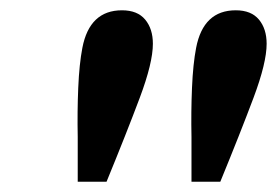

<svg xmlns="http://www.w3.org/2000/svg" viewBox="-20 -744 540 373"><path d="M217 -724Q247 -724 262 -706Q277 -688 277 -659Q277 -622 251.5 -554Q226 -486 187 -391H131V-478Q130 -527 132 -573.5Q134 -620 140 -651Q154 -724 217 -724ZM438 -724Q468 -724 483 -706Q498 -688 498 -659Q498 -622 472.5 -554Q447 -486 408 -391H352V-478Q351 -527 353 -573.5Q355 -620 361 -651Q375 -724 438 -724Z"/></svg>

Font: Source Serif 4 SmText
Style: Bold Italic
Weight: 700
Italic angle: -12°
Designer: Frank Grießhammer
Foundry: Adobe
Version: Version 4.005;hotconv 1.1.0;makeotfexe 2.6.0